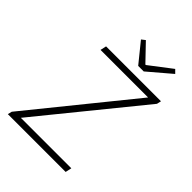

<svg xmlns="http://www.w3.org/2000/svg" viewBox="-239 -961 1078 1078"><g transform="rotate(45 300.0 -422.0)"><path d="M76 -22 62 -37H489L481 0H22L28 -25L528 -642L543 -623H135L143 -659H579L573 -633ZM348 -709 254 -825 276 -842 371 -743H375L507 -844L527 -824L392 -709Z"/></g></svg>

Font: Source Code Pro ExtraLight Light
Style: Italic
Weight: 300
Italic angle: -11°
Monospace: yes
Version: Version 1.016;hotconv 1.0.116;makeotfexe 2.5.65601